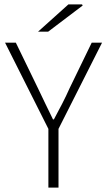

<svg xmlns="http://www.w3.org/2000/svg" viewBox="-20 -853 487 873"><path d="M200 0V-267L3 -659H52L152 -453Q169 -417 186 -382Q203 -347 221 -310H225Q245 -347 263 -382Q281 -417 297 -453L397 -659H444L246 -267V0ZM153 -709 291 -833H353L356 -828L199 -709Z"/></svg>

Font: Source Sans 3 Light
Style: Regular
Weight: 300
Designer: Paul D. Hunt
Foundry: Adobe
Version: Version 3.052;hotconv 1.1.0;makeotfexe 2.6.0